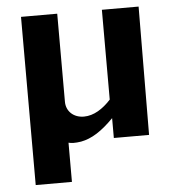

<svg xmlns="http://www.w3.org/2000/svg" viewBox="-50 -563 695 771"><g transform="rotate(-5 297.5 -178.0)"><path d="M280 -96C239 -96 209 -123 209 -162V-517H63V161H209V3C220 6 235 7 260 3C303 -5 344 -31 392 -80V0H534L537 -517H389V-155C357 -120 320 -96 280 -96Z"/></g></svg>

Font: United Sans
Style: Bold
Weight: 700
Designer: Pablo Impallari, Rodrigo Fuenzalida (Modified by Dan O. Williams)
Version: Version 1.000;PS 001.000;hotconv 1.0.88;makeotf.lib2.5.64775